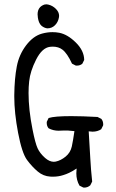

<svg xmlns="http://www.w3.org/2000/svg" viewBox="-20 -857 540 893"><path d="M371.6 15.6Q387.7 15.6 399.9 4.9L408.7 -12.7Q402.8 -66.9 399.9 -121.6Q397 -176.3 392.6 -246.1Q404.3 -244.6 410.2 -244.6Q433.6 -244.6 450.7 -255.9L459.5 -273.4Q460 -275.9 460 -278.3Q460 -293.9 451.2 -304.2L433.6 -313Q361.8 -316.9 311 -316.9Q233.4 -316.9 206.1 -308.1L197.8 -291Q197.3 -288.6 197.3 -286.1Q197.3 -270.5 206.1 -260.3Q227.5 -249 252.9 -249Q256.8 -249 263.9 -249.5Q271 -250 278.8 -250Q286.6 -250 296.9 -249.8Q307.1 -249.5 326.2 -247.1Q319.8 -203.1 314 -175.8Q307.6 -147 285.2 -128.7Q262.7 -110.4 239.3 -105.5Q234.9 -104.5 230.5 -104.5Q210 -104.5 189.5 -122.6Q165.5 -144 154.8 -167.5Q144 -190.9 131.3 -254.9Q112.8 -347.2 112.8 -424.3Q112.8 -453.1 115.7 -479Q120.6 -525.9 147.9 -579.6Q175.8 -634.8 212.4 -639.2Q219.2 -640.1 224.6 -640.1Q252.4 -640.1 270.5 -626Q292.5 -609.4 314.9 -561L332 -552.2Q334.5 -551.8 336.9 -551.8Q352.5 -551.8 362.8 -560.5L371.6 -578.1Q371.1 -621.6 332.5 -659.4Q293.9 -697.3 255.4 -704.6Q240.2 -707.5 224.1 -707.5Q200.2 -707.5 175.3 -700.7Q134.3 -689.5 101.3 -646Q68.4 -602.5 58.1 -547.9Q47.4 -492.7 46.4 -415Q46.4 -411.1 46.4 -407.2Q46.4 -332.5 64.2 -239Q82 -145.5 105.5 -113.3Q129.4 -81.1 155.8 -59.1Q181.2 -37.6 213.9 -35.6Q219.7 -35.2 225.6 -35.2Q251.5 -35.2 273.9 -42.5Q301.8 -50.8 328.6 -68.4L336.4 -73.2Q335 -57.6 335 -50.8Q335 -19.5 349.6 6.3L367.2 15.1Q369.6 15.6 371.6 15.6ZM254.9 -783.2Q254.9 -800.8 240 -815.7Q225.1 -830.6 205.6 -835.4Q200.2 -836.9 196.8 -836.9Q187 -836.9 180.7 -833.5Q173.3 -830.1 167 -824.2Q154.8 -811.5 154.8 -790.5Q154.8 -785.2 156.2 -774.7Q157.7 -764.2 161.6 -753.9Q166.5 -742.7 172.9 -737.3Q185.1 -727.1 199.7 -725.1Q221.2 -725.1 235.8 -739.7Q250 -753.9 253.9 -774.9Q254.9 -779.3 254.9 -783.2Z"/></svg>

Font: Bakudai
Style: Light
Weight: 300
Version: Version 1.48